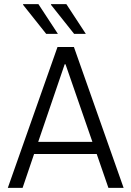

<svg xmlns="http://www.w3.org/2000/svg" viewBox="-20 -915 640 935"><path d="M18 0 260 -686H340L582 0H508L451 -165H146L90 0ZM430 -224 299 -602H295L166 -224ZM341 -750 228 -892 229 -895H303L398 -750ZM205 -750 92 -892 93 -895H167L262 -750Z"/></svg>

Font: Chivo Mono Medium ExtraLight
Style: Regular
Weight: 250
Monospace: yes
Version: Version 1.008